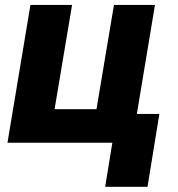

<svg xmlns="http://www.w3.org/2000/svg" viewBox="-20 -565 704 760"><path d="M9.6 0 100.5 -545.5H265.3L196 -132.8H361.9L431.1 -545.5H593.4L521.7 -114H610.8L563.9 174.4H396.3L424.7 0Z"/></svg>

Font: Inter P Extra Bold
Style: Italic
Weight: 800
Italic angle: 9.39999°
Designer: Rasmus Andersson
Foundry: rsms
Version: Version 3.018;git-588b23468